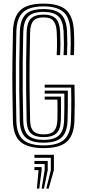

<svg xmlns="http://www.w3.org/2000/svg" viewBox="-20 -828 483 1083"><path d="M226 7.5Q138 7.5 96.5 -27.2Q55 -62 52.8 -146.2Q50.8 -234 50 -316.1Q49.2 -398.2 50.1 -480.2Q51 -562.2 53 -649.2Q55.2 -731.8 94 -769.6Q132.8 -807.5 225.5 -807.5Q314 -807.5 353.2 -771.5Q392.5 -735.5 396.8 -654Q398.8 -616 398.8 -585.4Q398.8 -554.8 396.8 -517H377.2Q378.8 -547.5 379 -580.4Q379.2 -613.2 377.2 -653.2Q373.8 -730.2 336.9 -761.1Q300 -792 225.5 -792Q146.8 -792 110.5 -759.4Q74.2 -726.8 72.2 -649Q70 -562.8 69.4 -479Q68.8 -395.2 69.5 -312.6Q70.2 -230 72.2 -146.8Q74 -71 110.6 -39.5Q147.2 -8 226 -8Q306 -8 341.8 -40.2Q377.5 -72.5 380.2 -146.8Q381.2 -177 381.8 -205.8Q382.2 -234.5 382.2 -265.6Q382.2 -296.8 381.2 -333.8H232V-350.5H400.2Q401.8 -291 401.6 -245.2Q401.5 -199.5 399.8 -146.2Q396.8 -64 356.5 -28.2Q316.2 7.5 226 7.5ZM226 -23.2Q157.8 -23.2 125.6 -51.5Q93.5 -79.8 91.5 -147.8Q89.5 -227.8 88.8 -309.2Q88 -390.8 88.8 -475.2Q89.5 -559.8 91.8 -648.8Q93.8 -714.8 123.6 -745.8Q153.5 -776.8 225.5 -776.8Q293 -776.8 323.8 -747.9Q354.5 -719 358 -652.2Q359.8 -614.2 359.8 -584.1Q359.8 -554 358 -517H338.5Q340.5 -552.5 340.5 -582.8Q340.5 -613 338.8 -650.8Q335.5 -710.8 309 -735.9Q282.5 -761 225.5 -761Q164.5 -761 138.6 -733.9Q112.8 -706.8 111.2 -648.2Q109 -562.2 108.2 -480Q107.5 -397.8 108.2 -315.8Q109 -233.8 111 -147.8Q112.8 -87 140.8 -63Q168.8 -39 226 -39Q285.2 -39 312.4 -64.1Q339.5 -89.2 341.5 -148.2Q342.5 -180.8 343 -215.2Q343.5 -249.8 343 -300H232V-316.8H362.5Q362.8 -275 362.5 -230.4Q362.2 -185.8 361 -147.8Q358.5 -80 326.5 -51.6Q294.5 -23.2 226 -23.2ZM226 -54.5Q177.2 -54.5 154.5 -75.9Q131.8 -97.2 130.2 -148.2Q128.2 -235.2 127.5 -316.2Q126.8 -397.2 127.5 -478.5Q128.2 -559.8 130.2 -647.2Q131.8 -699.5 153.8 -722.5Q175.8 -745.5 225.5 -745.5Q273.2 -745.5 294.9 -723.2Q316.5 -701 319.2 -649.5Q321 -613.2 321 -583.1Q321 -553 319.2 -517H299.8Q301.2 -546 301.6 -566.5Q302 -587 301.4 -605.9Q300.8 -624.8 299.8 -648.8Q297.8 -690 281.6 -710Q265.5 -730 225.5 -730Q187.2 -730 169.1 -711.1Q151 -692.2 149.8 -645Q147.8 -562 147 -479.4Q146.2 -396.8 147.1 -314.2Q148 -231.8 149.8 -148.8Q150.5 -106.2 168.6 -88.1Q186.8 -70 226 -70Q267.2 -70 284.8 -89.4Q302.2 -108.8 303.8 -150.2Q304.5 -175.5 304.5 -205.4Q304.5 -235.2 303.8 -266.2H232V-283.2H323.8Q324.2 -236 324 -203.4Q323.8 -170.8 323.2 -149.2Q321.5 -97.8 298.2 -76.1Q275 -54.5 226 -54.5ZM241.2 235.8 266.8 131.5V62.2H174.2V45H284V131.5L254.5 235.8ZM188.2 235.8 197.5 131.5H174.2V114.2H214.8V131.5L201.5 235.8ZM214.8 235.8 232 131.5V97H174.2V79.8H249.2V131.5L228 235.8Z"/></svg>

Font: Big Shoulders Inline Text Thin SemiBold
Style: Regular
Weight: 600
Version: Version 2.002